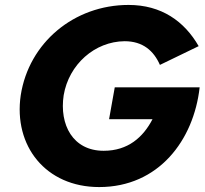

<svg xmlns="http://www.w3.org/2000/svg" viewBox="-20 -736 830 778"><path d="M422 -253H598C560 -180 499 -125 400 -125C275 -125 220 -231 238 -350C259 -475 364 -568 485 -569C559 -569 603 -530 628 -473L785 -549C727 -650 634 -716 501 -716C280 -716 97 -563 64 -350C34 -145 165 22 382 22C623 22 765 -168 789 -382H445Z"/></svg>

Font: Jost*
Style: Bold Italic
Weight: 700
Italic angle: -10°
Version: Version 3.7